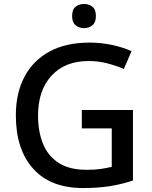

<svg xmlns="http://www.w3.org/2000/svg" viewBox="-20 -939 767 969"><path d="M393 -384H651V-28Q594 -9 534.5 0.5Q475 10 399 10Q235 10 147.5 -87.5Q60 -185 60 -357Q60 -469 103.5 -551.5Q147 -634 230 -679Q313 -724 431 -724Q490 -724 544 -712.5Q598 -701 644 -681L605 -591Q568 -607 522.5 -619Q477 -631 427 -631Q308 -631 240 -557Q172 -483 172 -356Q172 -275 197 -213.5Q222 -152 276 -117Q330 -82 417 -82Q460 -82 489.5 -86.5Q519 -91 544 -97V-291H393ZM405 -919Q429 -919 446.5 -905Q464 -891 464 -858Q464 -826 446.5 -811.5Q429 -797 405 -797Q379 -797 361.5 -811.5Q344 -826 344 -858Q344 -891 361.5 -905Q379 -919 405 -919Z"/></svg>

Font: Noto Sans Ethiopic Medium
Style: Regular
Weight: 500
Designer: Monotype Design Team
Foundry: Monotype Imaging Inc.
Version: Version 2.102; ttfautohint (v1.8.4.7-5d5b)